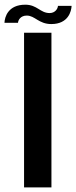

<svg xmlns="http://www.w3.org/2000/svg" viewBox="-36 -818 333 838"><path d="M69 0H188.5V-675H69ZM188 -713C262.5 -713 275.5 -769.5 276.5 -792.5H217C216.5 -780.5 205 -761 180.5 -761C139.5 -761 126.5 -797.5 74.5 -797.5C-1 -797.5 -15.5 -743.5 -16.5 -718.5H42.5C43.5 -730.5 53.5 -750 81 -750C116.5 -750 133 -713 188 -713Z"/></svg>

Font: Anybody Medium
Style: Regular
Weight: 500
Designer: Tyler Finck
Foundry: Etcetera Type Company
Version: Version 1.110